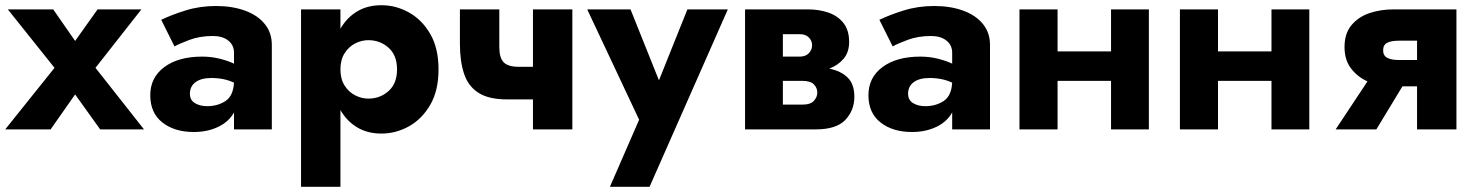

<svg xmlns="http://www.w3.org/2000/svg" viewBox="-20 -496 5644 736"><path d="M354 -460H522L346 -236L532 0H364L268 -134L174 0H0L189 -236L10 -460H184L268 -339Z M649 -318 598 -420Q637 -439 691.5 -456Q746 -473 808 -473Q870 -473 918.5 -455.5Q967 -438 994.5 -404.5Q1022 -371 1022 -324V0H877V-65Q857 -29 816 -9.5Q775 10 723 10Q649 10 602.5 -26.5Q556 -63 556 -131Q556 -199 610 -239Q664 -279 755 -279Q790 -279 822 -271Q854 -263 877 -252V-294Q877 -323 855 -340.5Q833 -358 796 -358Q746 -358 706 -343Q666 -328 649 -318ZM708 -137Q708 -112 727.5 -100.5Q747 -89 774 -89Q814 -89 844 -108.5Q874 -128 877 -179Q840 -197 790 -197Q751 -197 729.5 -181Q708 -165 708 -137Z M1285 220H1134V-460H1285V-386Q1310 -429 1349.5 -452.5Q1389 -476 1442 -476Q1498 -476 1548 -448Q1598 -420 1629.5 -365.5Q1661 -311 1661 -230Q1661 -149 1629.5 -94.5Q1598 -40 1548 -12Q1498 16 1442 16Q1389 16 1349.5 -7.5Q1310 -31 1285 -74ZM1502 -230Q1502 -284 1469.5 -313Q1437 -342 1392 -342Q1366 -342 1341.5 -329.5Q1317 -317 1301 -292Q1285 -267 1285 -230Q1285 -193 1301 -168Q1317 -143 1341.5 -130.5Q1366 -118 1392 -118Q1437 -118 1469.5 -147Q1502 -176 1502 -230Z M1894 -460V-316Q1894 -274 1911 -257Q1928 -240 1967 -240H2023V-460H2174V0H2023V-115H1923Q1854 -115 1814.5 -140Q1775 -165 1759 -213Q1743 -261 1743 -328V-460Z M2770 -460 2470 220H2318L2430 -37L2231 -460H2397L2506 -188L2615 -460Z M2836 -460H3077Q3120 -460 3156 -447.5Q3192 -435 3213.5 -407.5Q3235 -380 3235 -335Q3235 -296 3214 -271Q3193 -246 3159 -233Q3203 -224 3229 -199Q3255 -174 3255 -125Q3255 -73 3220.5 -36.5Q3186 0 3107 0H2836ZM3046 -365H2981V-279H3046Q3068 -279 3080.5 -292Q3093 -305 3093 -323Q3093 -340 3080.5 -352.5Q3068 -365 3046 -365ZM3056 -186H2981V-95H3056Q3087 -95 3100 -109.5Q3113 -124 3113 -141Q3113 -159 3100 -172.5Q3087 -186 3056 -186Z M3402 -318 3351 -420Q3390 -439 3444.5 -456Q3499 -473 3561 -473Q3623 -473 3671.5 -455.5Q3720 -438 3747.5 -404.5Q3775 -371 3775 -324V0H3630V-65Q3610 -29 3569 -9.5Q3528 10 3476 10Q3402 10 3355.5 -26.5Q3309 -63 3309 -131Q3309 -199 3363 -239Q3417 -279 3508 -279Q3543 -279 3575 -271Q3607 -263 3630 -252V-294Q3630 -323 3608 -340.5Q3586 -358 3549 -358Q3499 -358 3459 -343Q3419 -328 3402 -318ZM3461 -137Q3461 -112 3480.5 -100.5Q3500 -89 3527 -89Q3567 -89 3597 -108.5Q3627 -128 3630 -179Q3593 -197 3543 -197Q3504 -197 3482.5 -181Q3461 -165 3461 -137Z M3888 -460H4034V-299H4239V-460H4384V0H4239V-186H4034V0H3888Z M4503 -460H4649V-299H4854V-460H4999V0H4854V-186H4649V0H4503Z M5256 0H5100L5222 -184Q5184 -201 5159 -233.5Q5134 -266 5134 -316Q5134 -368 5161 -400Q5188 -432 5230.5 -446Q5273 -460 5321 -460H5563V0H5412V-165H5356ZM5342 -266H5412V-340H5342Q5313 -340 5297.5 -332Q5282 -324 5282 -303Q5282 -283 5297.5 -274.5Q5313 -266 5342 -266Z"/></svg>

Font: Jost*
Style: Bold
Weight: 700
Version: Version 3.7